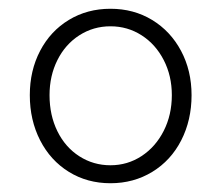

<svg xmlns="http://www.w3.org/2000/svg" viewBox="-20 -793 506 438"><path d="M48 -576Q48 -632 71.5 -677Q95 -722 137 -747.5Q179 -773 232 -773Q285 -773 327 -747.5Q369 -722 393 -677Q417 -632 417 -576Q417 -519 393.5 -473Q370 -427 327.5 -401Q285 -375 232 -375Q179 -375 137 -401Q95 -427 71.5 -473Q48 -519 48 -576ZM372 -576Q372 -620 353.5 -656Q335 -692 303 -712.5Q271 -733 232 -733Q193 -733 161 -712.5Q129 -692 111 -656Q93 -620 93 -576Q93 -530 111 -493.5Q129 -457 161 -436.5Q193 -416 232 -416Q271 -416 303 -437Q335 -458 353.5 -494.5Q372 -531 372 -576Z"/></svg>

Font: Open Sauce One Light
Style: Regular
Weight: 300
Designer: Alfredo Marco Pradil
Foundry: Creative Sauce Fz LLC
Version: Version 1.477